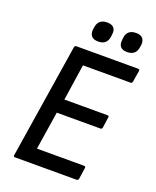

<svg xmlns="http://www.w3.org/2000/svg" viewBox="-152 -915 813 1003"><g transform="rotate(20 255.0 -413.5)"><path d="M56 0Q46 0 48 -10L148 -645Q150 -655 159 -655H501Q512 -655 510 -645L500 -583Q498 -573 490 -573H225L195 -372H434Q445 -372 442 -361L434 -304Q433 -294 423 -294H181L148 -82H410Q420 -82 418 -72L409 -10Q407 0 398 0ZM417 -717Q391 -717 380 -730.5Q369 -744 372 -766L373 -778Q378 -827 429 -827Q455 -827 466 -813.5Q477 -800 475 -778L473 -766Q467 -717 417 -717ZM257 -717Q230 -717 219 -730.5Q208 -744 210 -766L212 -778Q218 -827 268 -827Q294 -827 305.5 -813.5Q317 -800 313 -778L312 -766Q306 -717 257 -717Z"/></g></svg>

Font: Sofia Sans Semi Condensed Medium
Style: Italic
Weight: 500
Italic angle: -9°
Version: Version 4.100